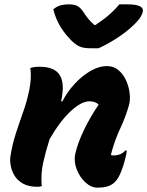

<svg xmlns="http://www.w3.org/2000/svg" viewBox="-20 -853 677 883"><path d="M119 -540Q137 -546 161 -546Q232 -546 255.5 -506.5Q279 -467 261 -387H267Q289 -430 322.5 -466.5Q356 -503 395 -526Q434 -549 473 -549Q502 -549 524 -531Q546 -513 559 -485Q572 -457 576 -426Q580 -395 573 -369Q557 -313 534 -264.5Q511 -216 495 -160Q494 -156 492.5 -150.5Q491 -145 490 -140Q494 -139 497.5 -138.5Q501 -138 505 -138Q516 -138 529.5 -142.5Q543 -147 557 -161H563Q562 -144 555 -119Q547 -88 538.5 -67Q530 -46 522 -33Q508 -11 487 -0.5Q466 10 428 10Q399 10 372.5 -14.5Q346 -39 332.5 -75Q319 -111 326 -145Q337 -194 365.5 -254Q394 -314 434 -372Q419 -387 391 -387Q354 -387 305 -341.5Q256 -296 208 -213Q190 -156 178.5 -104.5Q167 -53 172 3Q163 6 152 6Q111 6 85 -9Q59 -24 46 -46.5Q33 -69 29 -92.5Q25 -116 28 -134Q36 -187 52.5 -238Q69 -289 87 -339.5Q105 -390 115 -441Q120 -466 121.5 -492.5Q123 -519 119 -540ZM433 -631H397Q368 -631 350 -637.5Q332 -644 309 -666Q279 -696 258 -730Q237 -764 225 -810Q240 -823 257.5 -828Q275 -833 294 -833Q323 -833 337 -825Q351 -817 364 -797Q373 -783 384.5 -768.5Q396 -754 414 -738H419Q461 -766 486.5 -789Q512 -812 529 -833H565Q641 -833 637 -802Q636 -791 627.5 -776.5Q619 -762 600 -743Q566 -709 519 -678.5Q472 -648 433 -631Z"/></svg>

Font: Recursive Mn Csl St XBd
Style: Italic
Weight: 800
Italic angle: -15°
Monospace: yes
Version: Version 1.079;hotconv 1.0.112;makeotfexe 2.5.65598; ttfautoh